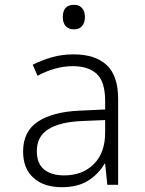

<svg xmlns="http://www.w3.org/2000/svg" viewBox="-20 -768 603 798"><path d="M237 10Q162 10 119 -29Q76 -68 76 -138Q76 -222 137.5 -262.5Q199 -303 309 -308L417 -313V-348Q417 -428 382.5 -460.5Q348 -493 283 -493Q210 -493 136 -453L116 -499Q154 -518 195.5 -530Q237 -542 286 -542Q376 -542 423.5 -497.5Q471 -453 471 -357V0H426L417 -88H415Q389 -44 346 -17Q303 10 237 10ZM246 -39Q323 -39 370 -86Q417 -133 417 -217V-269L320 -265Q229 -261 181 -231Q133 -201 133 -140Q133 -89 163 -64Q193 -39 246 -39ZM288 -646Q265 -646 253 -659.5Q241 -673 241 -697Q241 -748 288 -748Q309 -748 321 -734.5Q333 -721 333 -697Q333 -674 321.5 -660Q310 -646 288 -646Z"/></svg>

Font: Noto Sans Mono SemiCondensed Light
Style: Regular
Weight: 300
Width: 4
Designer: Monotype Design Team
Foundry: Monotype Imaging Inc.
Version: Version 2.014; ttfautohint (v1.8.4.7-5d5b)